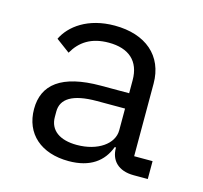

<svg xmlns="http://www.w3.org/2000/svg" viewBox="-84 -621 768 726"><g transform="rotate(15 300.0 -258.0)"><path d="M495 0H550.1V-70H478V-354C478 -463.1 400.9 -528.1 279.8 -528.1C175.1 -528.1 109 -478 83.1 -424L137.1 -383.9C164.1 -431.1 206 -459.9 274.9 -459.9C353 -459.9 398.1 -421.2 398.1 -345.9V-295.1H288C133.2 -295.1 66.1 -240.1 66.1 -144.9C66.1 -47.9 134.9 12.1 242.9 12.1C327.1 12.1 376.1 -24.9 398.1 -84.2H403.1V-82C403.1 -34.1 433.9 0 495 0ZM149.9 -136V-157C149.9 -207 192.8 -235.1 288 -235.1H398.1V-149.9C398.1 -96.9 339.1 -55 257.1 -55C191.1 -55 149.9 -83.1 149.9 -136Z"/></g></svg>

Font: Margiela Mono
Style: Regular
Weight: 400
Designer: Mike Abbink, Paul van der Laan, Pieter van Rosmalen
Foundry: Bold Monday
Version: Version 2.003 2021